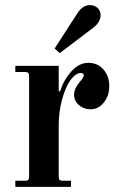

<svg xmlns="http://www.w3.org/2000/svg" viewBox="-20 -732 474 752"><path d="M40 0V-24H78Q87 -24 90.5 -27.5Q94 -31 94 -40V-434Q94 -443 90.5 -446.5Q87 -450 78 -450H40V-474H210V-375L215 -374Q230 -420 260 -453Q290 -486 326 -486Q362 -486 385 -460Q408 -434 408 -394Q408 -358 387 -331Q366 -304 335 -304Q308 -304 289 -320.5Q270 -337 270 -361Q270 -385 294 -413Q308 -429 308 -436Q308 -446 297 -446Q276 -446 256 -418Q236 -390 223 -342Q210 -294 210 -241V-40Q210 -31 213.5 -27.5Q217 -24 226 -24H258V0ZM194 -542 283 -680Q304 -712 332 -712Q350 -712 362 -701Q374 -690 374 -672Q374 -646 346 -624L214 -524Z"/></svg>

Font: Old Standard TT
Style: Bold
Weight: 700
Designer: Alexey Kryukov <alexios@thessalonica.org.ru>
Version: Version 2.2